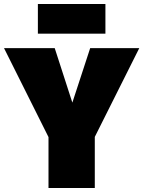

<svg xmlns="http://www.w3.org/2000/svg" viewBox="-40 -938 715 958"><path d="M486 -770V-918H149V-770ZM655 -698H410L321 -426L233 -698H-20L202 -254V0H433V-255Z"/></svg>

Font: Fira Sans Ultra
Style: Regular
Weight: 950
Designer: Carrois Corporate & Edenspiekermann AG
Foundry: Carrois Corporate GbR & Edenspiekermann AG
Version: Version 4.203;PS 004.203;hotconv 1.0.88;makeotf.lib2.5.64775